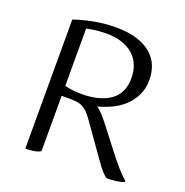

<svg xmlns="http://www.w3.org/2000/svg" viewBox="-131 -850 941 977"><g transform="rotate(20 339.0 -362.0)"><path d="M110 -692Q154 -708 213.5 -719.5Q273 -731 334 -731Q402 -731 449.5 -715.5Q497 -700 527 -673.5Q557 -647 570.5 -612Q584 -577 584 -538Q584 -490 566 -453.5Q548 -417 519.5 -390.5Q491 -364 454 -346.5Q417 -329 380 -320Q397 -309 412 -292.5Q427 -276 444 -254L543 -126Q574 -86 600 -57Q626 -28 644 -13V-7Q630 0 603 3.5Q576 7 552 7Q542 3 525.5 -14.5Q509 -32 480 -74L362 -241Q349 -259 337.5 -272Q326 -285 312.5 -293.5Q299 -302 281.5 -305.5Q264 -309 239 -309H192V-9Q176 0 154.5 3.5Q133 7 110 7ZM298 -685Q274 -685 246 -682Q218 -679 192 -673V-363Q209 -358 231.5 -355Q254 -352 283 -352Q381 -352 438 -392Q495 -432 495 -515Q495 -551 483 -582.5Q471 -614 446.5 -636.5Q422 -659 385 -672Q348 -685 298 -685Z"/></g></svg>

Font: Gotu
Style: Regular
Weight: 400
Designer: Sarang Kulkarni & Kailash Malviya
Foundry: Ek Type
Version: Version 2.320;hotconv 1.0.109;makeotfexe 2.5.65596; ttfautoh